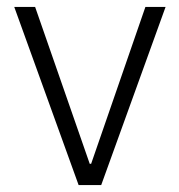

<svg xmlns="http://www.w3.org/2000/svg" viewBox="-20 -532 516 552"><path d="M206 0H271L456 -512H398L242 -61H238L81 -512H21Z"/></svg>

Font: IBM Plex Devanagari Light
Style: Regular
Weight: 300
Designer: Mike Abbink, Paul van der Laan, Pieter van Rosmalen, Erin McLaughlin
Foundry: Bold Monday
Version: Version 1.0